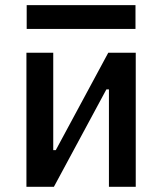

<svg xmlns="http://www.w3.org/2000/svg" viewBox="-20 -721 626 741"><path d="M82 0V-517.6H185.5V-141.6H195.3L397.9 -517.6H503.9V0H400.4V-376H390.6L188 0ZM83 -609.4V-701.2H502.9V-609.4Z"/></svg>

Font: Cascadia Code NF
Style: Regular
Weight: 400
Monospace: yes
Designer: Aaron Bell
Foundry: Saja Typeworks
Version: Version 2404.023; ttfautohint (v1.8.4)